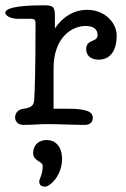

<svg xmlns="http://www.w3.org/2000/svg" viewBox="-26 -471 475 724"><path d="M414 -336C414 -386 369 -434 302 -434C256 -434 213 -411 181 -364V-413C181 -448 172 -451 137 -451C88 -451 -6 -448 -6 -423C-6 -413 11 -400 44 -400H93C103 -400 108 -395 108 -386C108 -195 105 -131 103 -95C102 -76 95 -65 63 -61C40 -58 31 -43 31 -28C31 -13 42 0 63 0C100 0 117 -3 156 -3C194 -3 254 0 294 0C313 0 324 -10 324 -27C324 -50 299 -61 230 -61H176V-213C176 -333 248 -373 296 -373C322 -373 342 -364 342 -339C342 -309 299 -326 299 -285C299 -258 322 -246 345 -246C398 -246 414 -292 414 -336ZM99 106C99 137 135 137 135 154C135 189 122 202 122 214C122 231 137 233 143 233C164 233 208 189 208 129C208 76 178 57 151 57C114 57 99 82 99 106Z"/></svg>

Font: Life Savers
Style: Bold
Weight: 700
Designer: Pablo Impallari, Rodrigo Fuenzalida, Brenda Gallo
Foundry: Pablo Impallari, Rodrigo Fuenzalida, Brenda Gallo
Version: Version 3.000